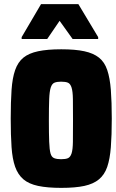

<svg xmlns="http://www.w3.org/2000/svg" viewBox="-20 -829 562 931"><path d="M277 82Q210 82 165 72.5Q120 63 93.5 40.5Q67 18 53.5 -20Q40 -58 36 -115.5Q32 -173 32 -254Q32 -335 36 -393Q40 -451 53.5 -489.5Q67 -528 93.5 -549.5Q120 -571 165 -580.5Q210 -590 277 -590Q345 -590 389 -580.5Q433 -571 460 -549.5Q487 -528 500 -489.5Q513 -451 517.5 -393Q522 -335 522 -254Q522 -173 517.5 -115.5Q513 -58 500 -20Q487 18 460 40.5Q433 63 389 72.5Q345 82 277 82ZM276 -57Q298 -57 309.5 -62Q321 -67 327 -85Q333 -103 333.5 -141.5Q334 -180 334 -245Q334 -310 333.5 -348Q333 -386 327 -404.5Q321 -423 309.5 -428Q298 -433 276 -433Q256 -433 244 -428Q232 -423 226 -404.5Q220 -386 218.5 -348Q217 -310 217 -245Q217 -180 218.5 -141.5Q220 -103 225 -85Q230 -67 243 -62Q256 -57 276 -57ZM85 -640V-649L179 -809H360L456 -649V-640H332L269 -728L209 -640Z"/></svg>

Font: Farlight84_Sys_V01
Style: Bold
Weight: 700
Designer: Monotype Design Team, Nadine Chahine and Nizar Qandah
Foundry: Monotype Imaging Inc.
Version: Version 2.004;October 31, 2024;FontCreator 14.0.0.2814 64-bi